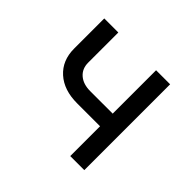

<svg xmlns="http://www.w3.org/2000/svg" viewBox="-135 -710 870 870"><g transform="rotate(45 300.0 -275.0)"><path d="M410 0V-191H263Q178 -191 128 -236Q78 -281 78 -357V-550H168V-357Q168 -318 194.5 -295Q221 -272 266 -272H410V-550H500V0Z"/></g></svg>

Font: JetBrains Mono
Style: Regular
Weight: 400
Monospace: yes
Designer: Philipp Nurullin, Konstantin Bulenkov
Foundry: JetBrains
Version: Version 2.305